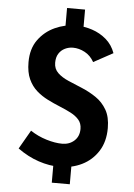

<svg xmlns="http://www.w3.org/2000/svg" viewBox="-64 -926 754 1083"><g transform="rotate(5 313.5 -384.5)"><path d="M307 17Q249 17 187.5 -3.5Q126 -24 68 -66L129 -172Q171 -144 220.5 -129Q270 -114 310 -114Q351 -114 378.5 -139Q406 -164 406 -206Q406 -237 388.5 -257.5Q371 -278 342 -293Q313 -308 278.5 -322Q244 -336 209 -353.5Q174 -371 145 -396.5Q116 -422 98.5 -460.5Q81 -499 81 -556Q81 -632 117.5 -682.5Q154 -733 211 -759Q268 -785 329 -785Q377 -785 422 -770Q467 -755 502 -725Q537 -695 554 -648L444 -588Q424 -624 391 -641.5Q358 -659 324 -659Q300 -659 278.5 -648.5Q257 -638 244 -617.5Q231 -597 231 -566Q231 -531 254.5 -508.5Q278 -486 315.5 -470Q353 -454 395 -436.5Q437 -419 474.5 -393.5Q512 -368 535.5 -327.5Q559 -287 559 -224Q559 -147 524.5 -93Q490 -39 433 -11Q376 17 307 17ZM271 110V-48H373V110ZM271 -740V-879H373V-740Z"/></g></svg>

Font: Yaldevi ExtraLight
Style: Regular
Weight: 200
Designer: Sol Matas, Rajitha Manaperi, Kosala Senevirathne
Foundry: Mooniak
Version: Version 1.100